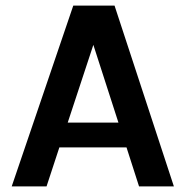

<svg xmlns="http://www.w3.org/2000/svg" viewBox="-20 -669 666 689"><path d="M22 0 243 -649H391L604 0H479L434 -140H193L147 0ZM223 -229H405L315 -508Z"/></svg>

Font: Karmilla
Style: Bold
Weight: 700
Designer: Jonathan Pinhorn
Version: Version 1.000